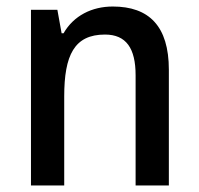

<svg xmlns="http://www.w3.org/2000/svg" viewBox="-20 -569 609 589"><path d="M326 -549C262 -549 206 -521 175 -467H169L156 -539H75V0H177V-273C177 -400 208 -463 302 -463C367 -463 396 -421 396 -338V0H498V-355C498 -489 437 -549 326 -549Z"/></svg>

Font: Noto Sans Khmer SemiCondensed Medium
Style: Regular
Weight: 500
Width: 4
Designer: Danh Hong and the Monotype Design Team
Foundry: Monotype Imaging Inc.
Version: Version 2.004